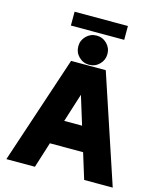

<svg xmlns="http://www.w3.org/2000/svg" viewBox="-146 -1140 1039 1243"><g transform="rotate(15 373.5 -518.0)"><path d="M538.6 0 485.4 -171.9H262.7L208.5 0H17.1L257.3 -722.7H489.7L730 0ZM375.5 -527.3 314.9 -335.9H434.6ZM277.8 -826.2Q277.8 -866.7 306.4 -895.3Q335 -923.8 375.5 -923.8Q416 -923.8 444.6 -895.3Q473.1 -866.7 473.1 -826.2Q473.1 -785.6 444.6 -757.1Q416 -728.5 375.5 -728.5Q335 -728.5 306.4 -757.1Q277.8 -785.6 277.8 -826.2ZM196.8 -943.4V-1036.1H554.2V-943.4Z"/></g></svg>

Font: Giphurs Black
Style: Regular
Weight: 900
Version: Version 0.920; ttfautohint (v1.8.4.7-5d5b)